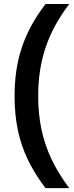

<svg xmlns="http://www.w3.org/2000/svg" viewBox="-20 -745 373 972"><path d="M210.4 207.5Q156.2 136.2 121.3 64Q86.4 -8.3 70.1 -87.6Q53.7 -167 53.7 -258.8Q53.7 -351.1 70.3 -430.4Q86.9 -509.8 121.6 -581.8Q156.2 -653.8 210.4 -724.6H330.6Q248.5 -616.7 210.9 -504.9Q173.3 -393.1 173.3 -258.8Q173.3 -169.4 189.7 -90.8Q206.1 -12.2 240.7 60.8Q275.4 133.8 330.6 207.5Z"/></svg>

Font: Arimo SemiBold
Style: Regular
Weight: 600
Designer: Steve Matteson
Foundry: Monotype Imaging Inc.
Version: Version 1.33